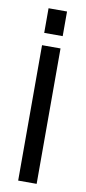

<svg xmlns="http://www.w3.org/2000/svg" viewBox="-81 -717 334 750"><g transform="rotate(10 85.5 -342.0)"><path d="M48.8 0Q48.8 -21.5 48.8 -52.7Q48.8 -147.5 48.8 -335.9Q48.8 -386.7 48.8 -537.1Q67.4 -537.1 122.1 -537.1Q122.1 -403.3 122.1 0Q103.5 0 48.8 0ZM48.8 -585.9Q48.8 -591.8 48.8 -610.4Q48.8 -628.9 48.8 -683.6Q67.4 -683.6 122.1 -683.6Q122.1 -659.2 122.1 -585.9Q103.5 -585.9 48.8 -585.9Z"/></g></svg>

Font: ZAANS 2018
Style: Regular
Weight: 400
Designer: Counter Creatives
Version: Version 1.0 - 24-01-18